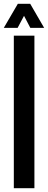

<svg xmlns="http://www.w3.org/2000/svg" viewBox="-26 -987 252 1007"><path d="M46.5 0V-800H154.5V0ZM-6 -841 67.5 -967H132.5L205.5 -841H133L100 -904L66.5 -841Z"/></svg>

Font: Big Shoulders Display Thin
Style: Bold
Weight: 700
Version: Version 2.002